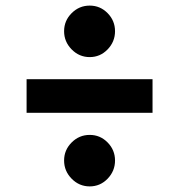

<svg xmlns="http://www.w3.org/2000/svg" viewBox="-20 -702 640 686"><path d="M300.5 -36Q263 -36 236 -63.5Q209 -91 209 -128.5Q209 -166 236 -193Q263 -220 300.5 -220Q338 -220 364.5 -193Q391 -166 391 -128.5Q391 -91 364.5 -63.5Q338 -36 300.5 -36ZM300.5 -498Q263 -498 236 -525.5Q209 -553 209 -590.5Q209 -628 236 -655Q263 -682 300.5 -682Q338 -682 364.5 -655Q391 -628 391 -590.5Q391 -553 364.5 -525.5Q338 -498 300.5 -498ZM75 -299V-419H525V-299Z"/></svg>

Font: Red Hat Mono VF Light
Style: Regular
Weight: 300
Monospace: yes
Designer: Pentagram, MCKL
Foundry: Pentagram, MCKL
Version: Version 1.023